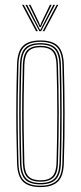

<svg xmlns="http://www.w3.org/2000/svg" viewBox="-20 -774 337 800"><path d="M148.5 5.5Q99.2 5.5 76 -17.1Q52.8 -39.8 51 -93.5Q49 -162 48.2 -228.6Q47.5 -295.2 48.1 -363.8Q48.8 -432.2 51 -506Q52.8 -560.8 76.2 -583.1Q99.8 -605.5 148.5 -605.5Q199.2 -605.5 221.8 -582.1Q244.2 -558.8 246 -505.8Q249 -404 249.2 -303.1Q249.5 -202.2 246 -93.2Q244.2 -38.2 220.2 -16.4Q196.2 5.5 148.5 5.5ZM148.5 -0.2Q192.5 -0.2 215.4 -20.4Q238.2 -40.5 239.8 -93.2Q243.2 -203.5 243.1 -302.8Q243 -402 239.8 -505.2Q238.5 -556.2 217 -578Q195.5 -599.8 148.5 -599.8Q103 -599.8 80.8 -578.6Q58.5 -557.5 57 -505Q55 -439.2 54.2 -373Q53.5 -306.8 54.1 -237.5Q54.8 -168.2 57 -93.5Q58.5 -41 81.2 -20.6Q104 -0.2 148.5 -0.2ZM148.5 -5.8Q104.2 -5.8 84.5 -26.4Q64.8 -47 63.2 -94.5Q61.2 -162.5 60.5 -230Q59.8 -297.5 60.4 -366Q61 -434.5 63.2 -505Q64.8 -553.5 84.9 -573.9Q105 -594.2 148.5 -594.2Q191.2 -594.2 211.8 -574.1Q232.2 -554 233.8 -505.8Q235.8 -438.2 236.5 -371.5Q237.2 -304.8 236.6 -236.1Q236 -167.5 233.8 -94.2Q232.5 -46.2 212.2 -26Q192 -5.8 148.5 -5.8ZM148.5 -11.5Q188.8 -11.5 207.5 -30.4Q226.2 -49.2 227.8 -94.5Q230.8 -195.8 230.9 -296.8Q231 -397.8 227.8 -504.5Q226.2 -550.2 207.5 -569.4Q188.8 -588.5 148.5 -588.5Q108 -588.5 89.4 -569.4Q70.8 -550.2 69.2 -504.8Q67.2 -439.8 66.5 -373.4Q65.8 -307 66.4 -237.9Q67 -168.8 69.2 -94.5Q70.8 -48.8 89.8 -30.1Q108.8 -11.5 148.5 -11.5ZM148.5 -17Q113.2 -17 95 -33.9Q76.8 -50.8 75.2 -94.5Q73.2 -164.8 72.5 -232.1Q71.8 -299.5 72.5 -366.9Q73.2 -434.2 75.2 -504.5Q76.8 -548 94.5 -565.5Q112.2 -583 148.5 -583Q183.8 -583 202.1 -566Q220.5 -549 221.5 -504.5Q224.5 -404 224.8 -303.5Q225 -203 221.5 -94.8Q220.5 -51.5 202.4 -34.2Q184.2 -17 148.5 -17ZM148.5 -22.8Q183 -22.8 198.6 -39.5Q214.2 -56.2 215.5 -95Q218.5 -198 218.6 -297.2Q218.8 -396.5 215.5 -504.5Q214.2 -544.2 198.2 -560.8Q182.2 -577.2 148.5 -577.2Q114 -577.2 98.4 -560.2Q82.8 -543.2 81.5 -504.2Q79.5 -433.8 78.8 -366.9Q78 -300 78.8 -233Q79.5 -166 81.5 -94.8Q82.8 -55.5 98.8 -39.1Q114.8 -22.8 148.5 -22.8ZM72 -754H79L137.5 -644H130.2ZM86 -754H93.2L140.5 -661.5L146.2 -650.5H148.8L154.5 -661.5L202 -754H209.2L151.2 -644H144ZM100 -754H107L143 -679.5L146.5 -668.8H148.8L152.2 -679.5L188 -754H195.2L155.8 -674L150 -661.2H145L139.2 -674ZM216.2 -754H223.2L164.8 -644H157.8Z"/></svg>

Font: Big Shoulders Inline Display ExtraLight
Style: Regular
Weight: 250
Version: Version 2.002